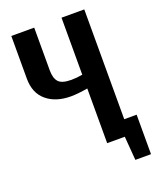

<svg xmlns="http://www.w3.org/2000/svg" viewBox="-172 -911 952 1165"><g transform="rotate(-20 304.0 -328.0)"><path d="M370.1 0V-353Q304.2 -341.8 262.2 -341.8Q164.1 -341.8 105 -391.6Q45.9 -441.4 45.9 -534.2V-810.1H193.8V-534.2Q193.8 -482.9 215.8 -459Q237.8 -435.1 297.9 -435.1Q332.5 -435.1 370.1 -441.9V-810.1H517.1V-101.1H597.2V153.8H496.1L483.9 0Z"/></g></svg>

Font: Oswald Medium
Style: Regular
Weight: 500
Designer: Vernon Adams
Foundry: Vernon Adams
Version: Version 4.103